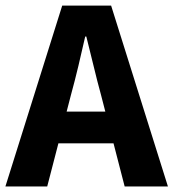

<svg xmlns="http://www.w3.org/2000/svg" viewBox="-26 -672 626 692"><path d="M-6.5 0 198.2 -651.8H374.5L579.2 0H423.3L338 -330.1Q324.4 -379.4 311.3 -434.3Q298.1 -489.2 285.1 -540.3H281.1Q269.7 -489.2 256.5 -434.3Q243.4 -379.4 229.8 -330.1L144.2 0ZM128.5 -155.3V-269.8H442.1V-155.3Z"/></svg>

Font: Source Sans 3 Variable
Style: Regular
Weight: 200
Designer: Paul D. Hunt
Foundry: Adobe Systems Incorporated
Version: Version 3.026